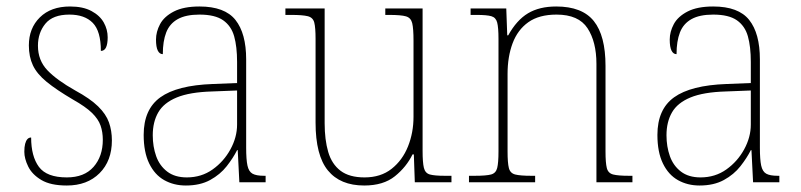

<svg xmlns="http://www.w3.org/2000/svg" viewBox="-20 -562 2470 592"><path d="M186 10Q136 10 107.5 -7Q79 -24 67 -48.5Q55 -73 55 -94Q55 -109 57.5 -118.5Q60 -128 64.5 -133Q69 -138 76 -138Q76 -80 100 -47.5Q124 -15 186 -15Q240 -15 268.5 -47.5Q297 -80 297 -131Q297 -155 290 -175Q283 -195 263.5 -214Q244 -233 205 -255Q154 -285 124 -309.5Q94 -334 81.5 -360.5Q69 -387 69 -422Q69 -475 103 -508.5Q137 -542 196 -542Q236 -542 262 -528Q288 -514 300 -492.5Q312 -471 312 -447Q312 -427 307 -416Q302 -405 291 -405Q291 -466 266 -491.5Q241 -517 194 -517Q143 -517 120 -489Q97 -461 97 -421Q97 -376 126 -345.5Q155 -315 212 -283Q258 -258 282.5 -234Q307 -210 316 -184.5Q325 -159 325 -129Q325 -66 287 -28Q249 10 186 10Z M553 10Q516 10 486.5 -6.5Q457 -23 440 -58Q423 -93 423 -146Q423 -225 474.5 -262Q526 -299 636 -303L711 -306V-371Q711 -418 702 -450Q693 -482 668 -499.5Q643 -517 595 -517Q553 -517 528 -503Q503 -489 492.5 -462Q482 -435 482 -395Q472 -395 466.5 -406Q461 -417 461 -440Q461 -464 473.5 -487.5Q486 -511 516 -526.5Q546 -542 595 -542Q673 -542 706 -500.5Q739 -459 739 -379V-107Q739 -70 743 -51.5Q747 -33 758.5 -26.5Q770 -20 794 -20H799V0H718L713 -99H711Q699 -75 679 -49.5Q659 -24 628 -7Q597 10 553 10ZM556 -15Q601 -15 635.5 -39.5Q670 -64 690.5 -101.5Q711 -139 711 -178V-283L634 -280Q565 -278 525 -261.5Q485 -245 468 -215.5Q451 -186 451 -145Q451 -110 461.5 -80.5Q472 -51 495.5 -33Q519 -15 556 -15Z M1103 10Q1029 10 991 -36.5Q953 -83 953 -184V-442Q953 -477 949 -492.5Q945 -508 929 -512Q913 -516 878 -516H860V-536H981V-182Q981 -131 992 -93.5Q1003 -56 1030 -35.5Q1057 -15 1104 -15Q1154 -15 1187.5 -41.5Q1221 -68 1238 -110.5Q1255 -153 1255 -202V-436Q1255 -474 1251 -490.5Q1247 -507 1232 -511.5Q1217 -516 1180 -516H1168V-536H1283V-97Q1283 -61 1287 -44.5Q1291 -28 1305.5 -24Q1320 -20 1351 -20H1372V0H1259L1256 -86H1252Q1233 -47 1197.5 -18.5Q1162 10 1103 10Z M1426 0V-20H1444Q1479 -20 1494 -24Q1509 -28 1513 -44Q1517 -60 1517 -95V-442Q1517 -477 1513 -492.5Q1509 -508 1495 -512Q1481 -516 1450 -516H1431V-536H1541L1544 -453H1547Q1573 -500 1608 -521Q1643 -542 1695 -542Q1775 -542 1811 -497Q1847 -452 1847 -359V-95Q1847 -60 1851 -44Q1855 -28 1870.5 -24Q1886 -20 1919 -20H1930V0H1819V-365Q1819 -433 1791.5 -475Q1764 -517 1696 -517Q1642 -517 1609 -493.5Q1576 -470 1560.5 -428.5Q1545 -387 1545 -334V-95Q1545 -60 1549 -44Q1553 -28 1568.5 -24Q1584 -20 1618 -20H1630V0Z M2137 10Q2100 10 2070.5 -6.5Q2041 -23 2024 -58Q2007 -93 2007 -146Q2007 -225 2058.5 -262Q2110 -299 2220 -303L2295 -306V-371Q2295 -418 2286 -450Q2277 -482 2252 -499.5Q2227 -517 2179 -517Q2137 -517 2112 -503Q2087 -489 2076.5 -462Q2066 -435 2066 -395Q2056 -395 2050.5 -406Q2045 -417 2045 -440Q2045 -464 2057.5 -487.5Q2070 -511 2100 -526.5Q2130 -542 2179 -542Q2257 -542 2290 -500.5Q2323 -459 2323 -379V-107Q2323 -70 2327 -51.5Q2331 -33 2342.5 -26.5Q2354 -20 2378 -20H2383V0H2302L2297 -99H2295Q2283 -75 2263 -49.5Q2243 -24 2212 -7Q2181 10 2137 10ZM2140 -15Q2185 -15 2219.5 -39.5Q2254 -64 2274.5 -101.5Q2295 -139 2295 -178V-283L2218 -280Q2149 -278 2109 -261.5Q2069 -245 2052 -215.5Q2035 -186 2035 -145Q2035 -110 2045.5 -80.5Q2056 -51 2079.5 -33Q2103 -15 2140 -15Z"/></svg>

Font: Noto Serif Khmer SemiCondensed Thin
Style: Regular
Weight: 250
Width: 4
Designer: Danh Hong and the Monotype Design Team
Foundry: Monotype Imaging Inc.
Version: Version 2.004